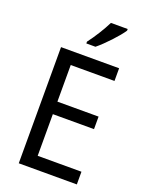

<svg xmlns="http://www.w3.org/2000/svg" viewBox="-172 -1027 844 1109"><g transform="rotate(20 250.0 -472.0)"><path d="M414 -934V-944H311C289 -899 251 -838 218 -795V-784H274C319 -820 389 -895 414 -934ZM445 0V-78H176V-334H429V-411H176V-636H445V-714H88V0Z"/></g></svg>

Font: Noto Sans Lao Looped SemiCondensed
Style: Regular
Weight: 400
Width: 4
Designer: Mark Frömberg, Ben Mitchell
Foundry: The Fontpad Ltd
Version: Version 1.003